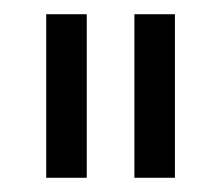

<svg xmlns="http://www.w3.org/2000/svg" viewBox="-20 -701 311 270"><path d="M226 -451H169V-681H226ZM102 -451H45V-681H102Z"/></svg>

Font: Hind Guntur Light
Style: Regular
Weight: 300
Designer: Manushi Parikh, Hitesh Malaviya
Foundry: Indian Type Foundry
Version: Version 1.002;PS 1.0;hotconv 1.0.86;makeotf.lib2.5.63406; tt